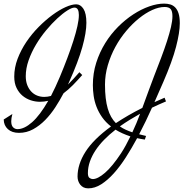

<svg xmlns="http://www.w3.org/2000/svg" viewBox="-40 -724 1026 1059"><path d="M413.6 -310.1Q387.2 -280.3 362.1 -254.6Q336.9 -229 310.5 -209.5Q290.5 -171.4 265.4 -132.6Q240.2 -93.8 209.5 -62.3Q178.7 -30.8 142.6 -11Q106.4 8.8 64.9 8.8Q25.9 8.8 3.4 -11.7Q-19 -32.2 -19.5 -64.9L28.3 -95.2Q22 -71.8 22 -55.2Q22 -32.2 32.2 -22Q42.5 -11.7 56.6 -11.7Q93.8 -11.7 137 -49.8Q180.2 -87.9 226.1 -168Q203.1 -162.6 179.7 -162.6Q154.8 -162.6 129.6 -170.9Q104.5 -179.2 84.2 -196Q64 -212.9 51.3 -239Q38.6 -265.1 38.6 -301.3Q38.6 -351.1 57.1 -399.9Q75.7 -448.7 105.7 -493.2Q135.7 -537.6 173.3 -575.4Q210.9 -613.3 248.8 -641.1Q286.6 -668.9 321.3 -684.6Q356 -700.2 380.4 -700.2Q404.3 -700.2 420.4 -675Q436.5 -649.9 436.5 -598.1Q436.5 -544.9 414.1 -464.4Q391.6 -383.8 341.3 -272Q337.9 -265.1 335 -257.8Q350.6 -272.9 366 -290Q381.3 -307.1 397.9 -325.7ZM203.6 -189.5Q222.2 -189.5 241.2 -194.8Q253.4 -218.3 265.6 -244.6Q277.8 -271 290.5 -300.8Q312.5 -353.5 331.5 -404.1Q350.6 -454.6 364.7 -499Q378.9 -543.5 387 -580.1Q395 -616.7 395 -641.1Q395 -660.6 389.2 -671.4Q383.3 -682.1 370.6 -682.1Q356.4 -682.1 331.1 -666Q305.7 -649.9 275.9 -622.3Q246.1 -594.7 215.1 -557.6Q184.1 -520.5 158.9 -478.5Q133.8 -436.5 117.9 -391.6Q102.1 -346.7 102.1 -303.7Q102.1 -275.9 110.4 -254.6Q118.7 -233.4 132.6 -218.8Q146.5 -204.1 165 -196.8Q183.6 -189.5 203.6 -189.5ZM758.8 45.9Q747.6 43.9 736.8 42.2Q726.1 40.5 716.3 38.1Q686.5 93.3 654.3 143.6Q622.1 193.8 587.9 231.9Q553.7 270 518.3 292.5Q482.9 314.9 446.8 314.9Q432.1 314.9 421.1 309.6Q410.2 304.2 402.8 294.9Q395.5 285.6 391.6 274.2Q387.7 262.7 387.7 250Q387.7 181.6 431.9 112.5Q476.1 43.5 572.3 -26.4Q542.5 -49.8 523.2 -77.4Q503.9 -105 492.4 -134.8Q481 -164.6 476.6 -195.1Q472.2 -225.6 472.2 -254.4Q472.2 -319.3 490.7 -377.7Q509.3 -436 540.3 -486.1Q571.3 -536.1 611.6 -576.4Q651.9 -616.7 695.6 -645Q739.3 -673.3 783.2 -688.7Q827.1 -704.1 865.2 -704.1Q883.3 -704.1 899.2 -699.5Q915 -694.8 926.8 -682.6Q938.5 -670.4 945.1 -649.4Q951.7 -628.4 951.7 -595.7Q951.7 -544.9 930.9 -465.3Q910.2 -385.7 860.8 -272Q849.6 -247.1 837.6 -219.2Q825.7 -191.4 812 -160.6Q825.7 -166.5 839.4 -172.6Q853 -178.7 867.7 -185.1L875.5 -164.6Q855.5 -156.2 836.4 -147.7Q817.4 -139.2 798.3 -129.9Q782.2 -93.8 764.4 -56.9Q746.6 -20 727.5 16.6Q736.8 19 746.3 21.2Q755.9 23.4 765.6 25.9ZM539.1 -257.3Q539.1 -216.3 543 -183.3Q546.9 -150.4 554.4 -124.8Q562 -99.1 573.2 -79.3Q584.5 -59.6 599.1 -44.9Q630.9 -65.9 667 -86.9Q703.1 -107.9 745.1 -128.9Q763.7 -178.7 779.5 -222.9Q795.4 -267.1 808.6 -300.8Q829.6 -354.5 848.4 -404.3Q867.2 -454.1 881.1 -497.1Q895 -540 903.1 -575Q911.1 -609.9 911.1 -634.8Q911.1 -662.6 901.1 -674.1Q891.1 -685.5 868.2 -685.5Q836.4 -685.5 799.8 -668.9Q763.2 -652.3 726.6 -622.8Q689.9 -593.3 656 -553Q622.1 -512.7 596.2 -465.1Q570.3 -417.5 554.7 -364.5Q539.1 -311.5 539.1 -257.3ZM627.9 121.1Q641.6 100.1 654.3 76.7Q667 53.2 679.2 28.3Q655.3 20.5 635 11.2Q614.7 2 597.2 -8.8Q562.5 18.1 534.4 46.9Q506.3 75.7 486.6 105.7Q466.8 135.7 455.8 167.2Q444.8 198.7 444.8 231Q444.8 251 453.6 257.3Q462.4 263.7 471.7 263.7Q499 263.7 539.1 229.2Q579.1 194.8 627.9 121.1ZM621.1 -26.9Q635.7 -16.6 652.8 -8.8Q669.9 -1 689.9 5.9Q701.7 -19 712.4 -44.7Q723.1 -70.3 732.9 -96.7Q703.1 -80.1 675 -62.7Q647 -45.4 621.1 -26.9Z"/></svg>

Font: Dynalight
Style: Regular
Weight: 400
Version: Version 1.000